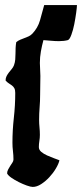

<svg xmlns="http://www.w3.org/2000/svg" viewBox="-20 -735 323 756"><path d="M154 -715H283Q283 -707 280 -685Q277 -663 272.5 -640Q268 -617 261 -598Q254 -579 247 -577Q232 -573 212 -573Q197 -573 181.5 -574.5Q166 -576 151 -577Q145 -555 141 -532.5Q137 -510 137 -487Q137 -474 138 -461.5Q139 -449 139 -436Q139 -417 138.5 -399Q138 -381 138 -362Q138 -337 136 -312.5Q134 -288 134 -263Q134 -248 135.5 -233.5Q137 -219 137 -204Q137 -192 135 -180Q133 -168 133 -156Q133 -145 142.5 -137Q152 -129 165.5 -123Q179 -117 192.5 -112Q206 -107 214 -104Q211 -90 200 -71.5Q189 -53 174 -37Q159 -21 142 -10Q125 1 109 1Q101 1 85.5 -4.5Q70 -10 54 -18Q38 -26 25 -35Q12 -44 8 -52Q8 -60 12 -67.5Q16 -75 20.5 -82Q25 -89 29 -95Q33 -101 33 -107Q33 -124 31 -140Q29 -156 29 -173Q29 -222 34.5 -271Q40 -320 40 -369Q40 -381 36.5 -387.5Q33 -394 27 -398.5Q21 -403 14.5 -407Q8 -411 2 -418Q2 -428 6 -435.5Q10 -443 15 -449.5Q20 -456 26 -463Q32 -470 35 -478Q39 -489 40 -500.5Q41 -512 41 -523.5Q41 -535 41.5 -546.5Q42 -558 44 -569Q51 -575 59.5 -578.5Q68 -582 76 -585Q84 -588 92 -591.5Q100 -595 107 -602Q129 -625 137.5 -655Q146 -685 154 -715Z"/></svg>

Font: Hand Textur
Style: Regular
Weight: 400
Designer: F. H. Ehmcke um 1935
Foundry: Peter Wiegel
Version: Version 1.000